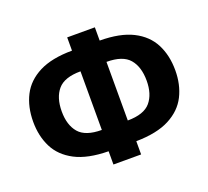

<svg xmlns="http://www.w3.org/2000/svg" viewBox="-126 -884 1146 1056"><g transform="rotate(-20 447.0 -356.0)"><path d="M366 15.5V-62Q244.5 -63.5 171 -102Q97.5 -140.5 64.5 -206.2Q31.5 -272 31.5 -355.5Q31.5 -443 65.5 -509.2Q99.5 -575.5 173.2 -613Q247 -650.5 366 -651V-728.5H528V-651Q647 -650.5 720.8 -613.2Q794.5 -576 828.8 -509.5Q863 -443 863 -355.5Q863 -272 830 -206.2Q797 -140.5 723.2 -102Q649.5 -63.5 528 -62V15.5ZM198.5 -355.5Q198.5 -276 237.2 -230.5Q276 -185 371 -185V-528Q276.5 -528 237.5 -482.2Q198.5 -436.5 198.5 -355.5ZM695.5 -355.5Q695.5 -437 656.5 -482.5Q617.5 -528 523 -528V-185Q618.5 -185.5 657 -231.2Q695.5 -277 695.5 -355.5Z"/></g></svg>

Font: Heraclito
Style: Bold
Weight: 700
Designer: Kostas Bartsokas (font) & Cristiano Sobral (main changes)
Foundry: Kostas Bartsokas (font) & Cristiano Sobral (main changes)
Version: Version 1.00;July 8, 2020;FontCreator 13.0.0.2655 64-bit